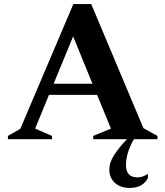

<svg xmlns="http://www.w3.org/2000/svg" viewBox="-20 -685 814 945"><path d="M600 127Q600 188 657 188Q669 188 681.5 184Q694 180 705 172H708V191Q683 240 619 240Q573 240 545.5 215Q518 190 518 150Q518 115 541.5 78.5Q565 42 605 0H439V-16L526 -52L458 -218H221L153 -52L236 -16V0H19V-16L80 -51L341 -665H429L686 -54L755 -16V0H639Q600 68 600 127ZM244 -273H435L340 -506Z"/></svg>

Font: Spectral
Style: Bold
Weight: 700
Designer: Jean-Baptiste Levee
Foundry: Production Type
Version: Version 2.001